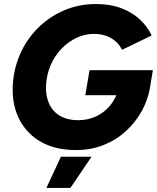

<svg xmlns="http://www.w3.org/2000/svg" viewBox="-20 -732 778 952"><path d="M357 12Q256 12 185 -27.5Q114 -67 77 -138Q40 -209 43 -301Q46 -384 77.5 -458.5Q109 -533 165 -590Q221 -647 295 -679.5Q369 -712 457 -712Q527 -712 581 -691.5Q635 -671 673 -636Q711 -601 732 -556L585 -485Q573 -510 552.5 -527.5Q532 -545 505.5 -554.5Q479 -564 446 -564Q401 -564 359.5 -544.5Q318 -525 284.5 -490Q251 -455 231 -408.5Q211 -362 208 -307Q206 -256 224 -217Q242 -178 278.5 -157Q315 -136 367 -136Q416 -136 456.5 -155Q497 -174 524.5 -207Q552 -240 565 -281L723 -294Q713 -236 683 -181.5Q653 -127 605.5 -83Q558 -39 495 -13.5Q432 12 357 12ZM403 -260 424 -384H738L723 -294L628 -260ZM210 200 282 45H434L329 200Z"/></svg>

Font: Figtree ExtraBold
Style: Italic
Weight: 800
Italic angle: -9.5°
Foundry: Erik Kennedy
Version: Version 2.001;gftools[0.9.30]